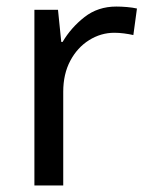

<svg xmlns="http://www.w3.org/2000/svg" viewBox="-20 -566 453 586"><path d="M335 -546Q350 -546 367.5 -544.5Q385 -543 398 -540L387 -459Q374 -462 358.5 -464Q343 -466 329 -466Q288 -466 252 -443.5Q216 -421 194.5 -380.5Q173 -340 173 -286V0H85V-536H157L167 -438H171Q197 -482 238 -514Q279 -546 335 -546Z"/></svg>

Font: Noto Sans Tai Viet
Style: Regular
Weight: 400
Designer: Monotype Design Team
Foundry: Monotype Imaging Inc.
Version: Version 2.003; ttfautohint (v1.8.4.7-5d5b)